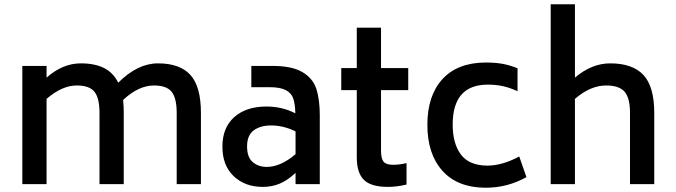

<svg xmlns="http://www.w3.org/2000/svg" viewBox="-20 -866 3177 903"><path d="M925 -335V0H811V-335Q811 -404 787.5 -434Q764 -464 704 -464Q632 -464 559 -396Q562 -368 562 -335V0H448V-335Q448 -404 424.5 -434Q401 -464 341 -464Q272 -464 199 -401V0H85V-556H199V-501Q275 -568 360 -568Q426 -568 469.5 -546Q513 -524 536 -477Q627 -568 723 -568Q826 -568 875.5 -513.5Q925 -459 925 -335Z M1484 -323V0H1370V-53Q1333 -18 1296 -2.5Q1259 13 1216 13Q1132 13 1079 -37.5Q1026 -88 1026 -176Q1026 -266 1082 -315.5Q1138 -365 1233 -365Q1307 -365 1369 -333Q1368 -376 1359.5 -402Q1351 -428 1324.5 -442Q1298 -456 1246 -456H1162V-556H1261Q1354 -556 1403 -526.5Q1452 -497 1468 -447.5Q1484 -398 1484 -323ZM1370 -141V-248Q1314 -276 1254 -276Q1205 -276 1173.5 -253Q1142 -230 1142 -177Q1142 -126 1169 -103.5Q1196 -81 1234 -81Q1300 -81 1370 -141Z M1772 -442V-158Q1772 -120 1784 -105.5Q1796 -91 1829 -91Q1860 -91 1892 -99V2Q1845 13 1805 13Q1725 13 1691.5 -20Q1658 -53 1658 -126V-442H1585V-546H1658V-736H1772V-546H1900V-442Z M1990 -279Q1990 -416 2060.5 -493.5Q2131 -571 2263 -572Q2309 -572 2342.5 -566Q2376 -560 2414 -545V-437Q2377 -454 2344.5 -461Q2312 -468 2273 -468Q2109 -467 2109 -280Q2109 -191 2147.5 -139.5Q2186 -88 2271 -87Q2342 -87 2422 -130L2456 -33Q2367 17 2263 17Q2131 16 2060.5 -63Q1990 -142 1990 -279Z M3057 -335V0H2943V-335Q2943 -404 2918 -434Q2893 -464 2831 -464Q2757 -464 2684 -401V0H2570V-846H2684V-501Q2763 -568 2850 -568Q2955 -568 3006 -513.5Q3057 -459 3057 -335Z"/></svg>

Font: Biryani SemiBold
Style: Regular
Weight: 600
Designer: Dan Reynolds and Mathieu Réguer
Foundry: Dan Reynolds and Mathieu Réguer
Version: Version 1.004; ttfautohint (v1.1) -l 5 -r 5 -G 72 -x 0 -D la